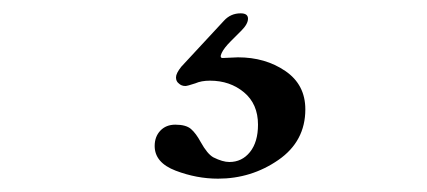

<svg xmlns="http://www.w3.org/2000/svg" viewBox="-20 -39 640 288"><path d="M212 180Q212 166 220.5 157Q229 148 243 148Q259 148 266.5 154.5Q274 161 281 174Q291 192 300 197Q314 204 324 204Q343 204 355 189Q367 174 367 148Q367 117 346 99.5Q325 82 295 82Q282 82 273 86Q261 90 258 90Q252 90 248 86Q244 83 244 77Q244 71 252 61L316 -8Q326 -19 341 -19Q352 -19 352 -11Q352 -3 342 7L326 23Q316 33 312.5 40.5Q309 48 314 48L337 47Q378 47 408 67.5Q438 88 438 125Q438 173 397.5 201Q357 229 307 229Q275 229 243.5 217Q212 205 212 180Z"/></svg>

Font: Shippori Mincho B1 ExtraBold
Style: Regular
Weight: 800
Designer: FONTDASU
Foundry: FONTDASU / Google Inc. / but / Adobe
Version: Version 3.110; ttfautohint (v1.8.3)